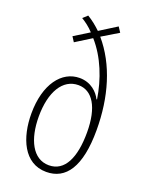

<svg xmlns="http://www.w3.org/2000/svg" viewBox="-145 -831 699 914"><g transform="rotate(20 204.5 -374.5)"><path d="M140 -758 117 -737C137 -725 160 -708 179 -687L103 -640L119 -615L199 -665C263 -593 301 -494 316 -397H313C298 -428 262 -465 204 -465C114 -465 45 -377 45 -227C45 -106 92 10 206 10C305 10 364 -72 364 -259C364 -426 320 -576 228 -683L311 -733L294 -759L208 -705C187 -725 165 -743 140 -758ZM210 -431C281 -431 325 -361 325 -233C325 -105 287 -24 207 -24C125 -24 83 -111 83 -226C83 -351 131 -431 210 -431Z"/></g></svg>

Font: Noto Sans Hebrew ExtraCondensed ExtraLight
Style: Regular
Weight: 200
Width: 2
Designer: Monotype Design Team
Foundry: Monotype Imaging Inc.
Version: Version 2.004